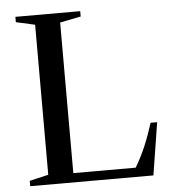

<svg xmlns="http://www.w3.org/2000/svg" viewBox="-54 -811 762 860"><g transform="rotate(-5 327.5 -381.0)"><path d="M47 0V-24L132 -44V-718.5L47 -737.5V-761.5H338.5V-737.5L244.5 -718.5V-41.5H525Q552 -87 571.5 -133Q591 -179 609 -236H638.5L601 0Z"/></g></svg>

Font: Libre Caslon Text
Style: Regular
Weight: 400
Designer: Pablo Impallari, Rodrigo Fuenzalida, Katja Schimmel
Foundry: Pablo Impallari, Rodrigo Fuenzalida
Version: Version 2.000